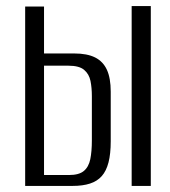

<svg xmlns="http://www.w3.org/2000/svg" viewBox="-20 -611 558 631"><path d="M62.7 0V-589.6H124.7V-435.3H223.7Q266.5 -435.3 292.7 -422.1Q318.9 -408.9 331.4 -381.5Q343.9 -354.1 343.9 -309.8V-146.8Q343.9 -105.4 336.6 -77.2Q329.3 -49 314.4 -32.2Q299.5 -15.4 275.7 -7.7Q251.9 0 218.6 0ZM124.7 -35.8H206.8Q239.5 -35.8 255.4 -49Q271.4 -62.2 276.7 -87.7Q281.9 -113.2 281.9 -149.6V-295.3Q281.9 -322.4 277.4 -345Q272.8 -367.6 256.5 -381.4Q240.2 -395.1 205.1 -395.1H124.7ZM412.7 0V-591H475.6V0Z"/></svg>

Font: Alumni Sans SC Thin
Style: Regular
Weight: 100
Designer: Robert E. Leuschke
Foundry: Robert E. Leuschke
Version: Version 1.018